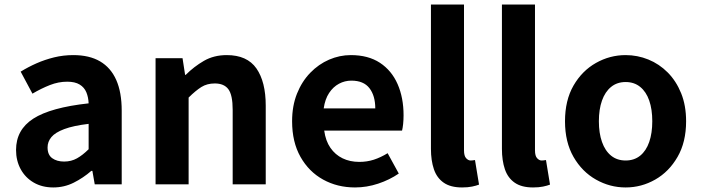

<svg xmlns="http://www.w3.org/2000/svg" viewBox="-20 -818 3109 852"><path d="M216.4 13.8Q166.9 13.8 129.6 -7.9Q92.4 -29.5 71.8 -67.2Q51.2 -105 51.2 -152.6Q51.2 -242.2 127.9 -291.6Q204.7 -341 373.3 -359.4Q372.2 -386.8 363.1 -408.6Q354 -430.4 333.4 -442.9Q312.8 -455.5 278.1 -455.5Q239.3 -455.5 201.3 -440.5Q163.3 -425.6 124 -402.4L71.7 -500.1Q105.1 -520.7 142.2 -537.1Q179.3 -553.4 220.3 -563.5Q261.3 -573.5 305.1 -573.5Q376.4 -573.5 424 -545.7Q471.6 -517.8 495.9 -463Q520.1 -408.3 520.1 -327V0H400.4L389.9 -59.9H385.4Q349.3 -28.4 307 -7.3Q264.8 13.8 216.4 13.8ZM264.7 -101.1Q296.1 -101.1 321.6 -115.4Q347.1 -129.7 373.3 -155.8V-268.4Q305.4 -260.3 265.2 -245.2Q225 -230.1 208.1 -209.7Q191.1 -189.3 191.1 -163.8Q191.1 -130.8 211.7 -116Q232.3 -101.1 264.7 -101.1Z M670.3 0V-559.8H790L801.4 -485.9H804.2Q840.5 -522.2 884.7 -547.9Q928.9 -573.5 986.2 -573.5Q1076.6 -573.5 1117.9 -514.3Q1159.2 -455 1159.2 -349.1V0H1012.5V-330.9Q1012.5 -396 993.5 -421.9Q974.5 -447.7 933.1 -447.7Q898.9 -447.7 873.6 -431.9Q848.3 -416 817 -385.1V0Z M1555.4 13.8Q1476.9 13.8 1413.7 -21.2Q1350.5 -56.1 1313.4 -121.9Q1276.2 -187.7 1276.2 -279.9Q1276.2 -348.1 1297.8 -402.2Q1319.4 -456.3 1356.6 -494.8Q1393.8 -533.2 1440.5 -553.4Q1487.3 -573.5 1536.7 -573.5Q1614.1 -573.5 1666 -539.3Q1717.9 -505.1 1744.4 -444.7Q1770.8 -384.4 1770.8 -306.4Q1770.8 -285.9 1768.9 -267.6Q1766.9 -249.4 1764.1 -238.4H1418.7Q1424.9 -192.8 1446.2 -162.1Q1467.4 -131.4 1500.1 -115.5Q1532.8 -99.6 1574.6 -99.6Q1608.6 -99.6 1639 -109.4Q1669.3 -119.3 1700.1 -138.2L1749.6 -47.9Q1708.7 -19.8 1658 -3Q1607.4 13.8 1555.4 13.8ZM1416.4 -336.9H1645.3Q1645.3 -393.2 1619.4 -426.7Q1593.6 -460.2 1539.1 -460.2Q1510 -460.2 1484.2 -446.4Q1458.4 -432.6 1440.4 -405.4Q1422.4 -378.2 1416.4 -336.9Z M2030.5 13.8Q1979.2 13.8 1948.9 -7.4Q1918.5 -28.5 1905.4 -67.1Q1892.3 -105.8 1892.3 -157.3V-797.9H2039V-151.3Q2039 -125.9 2048.5 -115.9Q2058 -105.8 2068 -105.8Q2072.6 -105.8 2076.6 -106.3Q2080.6 -106.8 2087.8 -107.8L2105.7 1.2Q2093.3 6.1 2074.8 9.9Q2056.3 13.8 2030.5 13.8Z M2345.5 13.8Q2294.2 13.8 2263.9 -7.4Q2233.5 -28.5 2220.4 -67.1Q2207.3 -105.8 2207.3 -157.3V-797.9H2354V-151.3Q2354 -125.9 2363.5 -115.9Q2373 -105.8 2383 -105.8Q2387.6 -105.8 2391.6 -106.3Q2395.6 -106.8 2402.8 -107.8L2420.7 1.2Q2408.3 6.1 2389.8 9.9Q2371.3 13.8 2345.5 13.8Z M2756.3 13.8Q2686.3 13.8 2624.6 -21.1Q2562.9 -55.9 2525 -121.7Q2487.2 -187.5 2487.2 -279.9Q2487.2 -372.8 2525 -438.4Q2562.9 -503.9 2624.6 -538.7Q2686.3 -573.5 2756.3 -573.5Q2808.7 -573.5 2857.1 -553.9Q2905.4 -534.2 2943 -496.4Q2980.6 -458.5 3002.6 -404.2Q3024.6 -349.8 3024.6 -279.9Q3024.6 -187.5 2986.6 -121.7Q2948.7 -55.9 2887.5 -21.1Q2826.3 13.8 2756.3 13.8ZM2756.3 -105.8Q2794.3 -105.8 2820.9 -127.3Q2847.5 -148.9 2861 -188.2Q2874.5 -227.4 2874.5 -279.9Q2874.5 -332.7 2861 -371.7Q2847.5 -410.7 2820.9 -432.3Q2794.3 -454 2756.3 -454Q2718.2 -454 2691.7 -432.3Q2665.1 -410.7 2651.3 -371.7Q2637.5 -332.7 2637.5 -279.9Q2637.5 -227.4 2651.3 -188.2Q2665.1 -148.9 2691.7 -127.3Q2718.2 -105.8 2756.3 -105.8Z"/></svg>

Font: Noto Sans JP
Style: Regular
Weight: 100
Designer: Ryoko NISHIZUKA 西塚涼子 (kana, bopomofo & ideographs); Paul D. Hunt (Latin, Greek & Cyrillic); Sandoll Communications 산돌커뮤니
Foundry: Adobe
Version: Version 2.004;hotconv 1.0.118;makeotfexe 2.5.65603